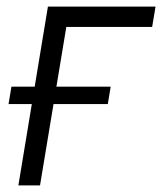

<svg xmlns="http://www.w3.org/2000/svg" viewBox="-20 -561 491 581"><path d="M450.7 -541 440.4 -479.5H180.7L101.1 0H35.6L125 -541ZM5.9 -246.1 14.6 -298.8H314.9L306.2 -246.1Z"/></svg>

Font: Inter 17pt Light
Style: Italic
Weight: 300
Italic angle: -9.3988°
Version: Version 4.001;git-66647c0bb